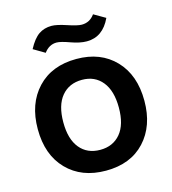

<svg xmlns="http://www.w3.org/2000/svg" viewBox="-110 -817 819 915"><g transform="rotate(-15 300.0 -359.0)"><path d="M301 9Q181 9 109 -65Q37 -139 37 -266Q37 -391 108 -466.5Q179 -542 301 -542Q420 -542 491.5 -467.5Q563 -393 563 -266Q563 -142 493 -66.5Q423 9 301 9ZM300 -94Q363 -94 400 -138Q437 -182 437 -266Q437 -349 400.5 -394Q364 -439 301 -439Q237 -439 200 -394.5Q163 -350 163 -266Q163 -183 199.5 -138.5Q236 -94 300 -94ZM372 -610Q338 -610 294 -626Q250 -642 230 -642Q193 -642 168 -608L112 -641Q137 -688 164 -706.5Q191 -725 227 -725Q253 -725 300.5 -709Q348 -693 369 -693Q409 -693 433 -727L490 -694Q451 -610 372 -610Z"/></g></svg>

Font: Mona Sans SemiBold
Style: Regular
Weight: 600
Designer: Deni Anggara
Foundry: GitHub
Version: Version 2.000;Glyphs 3.2.3 (3260)